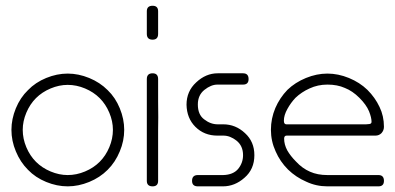

<svg xmlns="http://www.w3.org/2000/svg" viewBox="-20 -660 1400 680"><path d="M361.3 -58.6Q334 -31.2 295.9 -15.6Q257.8 0 219.7 0Q181.6 0 143.6 -15.6Q105.5 -31.2 79.1 -58.6Q51.8 -85.9 36.1 -124Q20.5 -161.1 20.5 -200.2Q20.5 -238.3 36.1 -276.4Q51.8 -314.5 79.1 -340.8Q105.5 -368.2 143.6 -383.8Q181.6 -399.4 219.7 -399.4Q257.8 -399.4 295.9 -383.8Q334 -368.2 361.3 -340.8Q388.7 -314.5 404.3 -276.4Q419.9 -238.3 419.9 -200.2Q419.9 -161.1 404.3 -124Q388.7 -85.9 361.3 -58.6ZM379.9 -200.2Q379.9 -230.5 367.2 -260.7Q354.5 -291 333 -312.5Q311.5 -334 281.2 -346.7Q251 -359.4 219.7 -359.4Q189.5 -359.4 159.2 -346.7Q128.9 -334 107.4 -312.5Q85.9 -291 73.2 -260.7Q60.5 -230.5 60.5 -200.2Q60.5 -168.9 73.2 -138.7Q85.9 -108.4 107.4 -86.9Q128.9 -65.4 159.2 -52.7Q189.5 -40 219.7 -40Q251 -40 281.2 -52.7Q311.5 -65.4 333 -86.9Q354.5 -108.4 367.2 -138.7Q379.9 -168.9 379.9 -200.2Z M540 -200.2Q540 -172.9 540 -137.7Q540 -120.1 540 -99.6Q540 -40 540 -19.5Q540 0 520.5 0Q500 0 500 -19.5Q500 -40 500 -99.6Q500 -160.2 500 -200.2Q500 -240.2 500 -299.8Q500 -360.4 500 -379.9Q500 -400.4 520.5 -400.4Q540 -400.4 540 -379.9Q540 -360.4 540 -299.8Q541 -240.2 540 -200.2ZM540 -540Q540 -519.5 520.5 -519.5Q500 -519.5 500 -540Q500 -559.6 500 -580.1Q500 -599.6 500 -620.1Q500 -639.6 520.5 -639.6Q540 -639.6 540 -620.1Q540 -599.6 540 -580.1Q540 -559.6 540 -540Z M840.8 -110.4Q840.8 -143.6 817.4 -162.1Q794.9 -179.7 771.5 -179.7Q760.7 -179.7 760.7 -179.7Q760.7 -179.7 750 -179.7Q703.1 -179.7 671.9 -210.9Q641.6 -241.2 640.6 -289.1Q640.6 -336.9 674.8 -368.2Q709 -400.4 751 -400.4Q791 -400.4 795.9 -400.4Q800.8 -400.4 840.8 -400.4Q860.4 -400.4 860.4 -379.9Q860.4 -360.4 840.8 -360.4Q800.8 -360.4 795.9 -360.4Q790 -360.4 750 -360.4Q727.5 -360.4 704.1 -341.8Q680.7 -323.2 680.7 -290Q680.7 -253.9 703.1 -237.3Q725.6 -219.7 751 -219.7Q760.7 -219.7 760.7 -219.7Q761.7 -219.7 770.5 -219.7Q814.5 -219.7 847.7 -188.5Q880.9 -158.2 880.9 -110.4Q880.9 -60.5 845.7 -30.3Q811.5 0 769.5 0Q729.5 0 725.6 0Q720.7 0 680.7 0Q660.2 0 660.2 -19.5Q660.2 -40 680.7 -40Q720.7 -40 725.6 -40Q730.5 -40 770.5 -40Q805.7 -41 823.2 -61.5Q840.8 -83 840.8 -110.4Z M998 -341.8Q1025.4 -368.2 1063.5 -383.8Q1101.6 -399.4 1139.6 -399.4Q1177.7 -399.4 1215.8 -383.8Q1253.9 -368.2 1281.2 -341.8Q1308.6 -314.5 1324.2 -281.2Q1339.8 -249 1339.8 -210.9Q1339.8 -198.2 1331.1 -188.5Q1322.3 -179.7 1309.6 -179.7Q1259.8 -179.7 1210 -179.7Q1160.2 -179.7 1139.6 -179.7Q1120.1 -179.7 1089.8 -179.7Q1059.6 -179.7 1016.6 -179.7Q1003.9 -179.7 995.1 -179.7Q986.3 -179.7 986.3 -168.9Q986.3 -148.4 997.1 -127.9Q1008.8 -107.4 1028.3 -87.9Q1050.8 -63.5 1078.1 -51.8Q1104.5 -40 1139.6 -40Q1173.8 -40 1237.3 -40Q1299.8 -40 1320.3 -40Q1339.8 -40 1339.8 -19.5Q1339.8 0 1320.3 0Q1299.8 0 1240.2 0Q1179.7 0 1139.6 0Q1099.6 0 1064.5 -16.6Q1028.3 -32.2 1000 -59.6Q971.7 -87.9 956.1 -124Q939.5 -160.2 939.5 -200.2Q939.5 -240.2 955.1 -277.3Q970.7 -313.5 998 -341.8ZM1139.6 -219.7Q1160.2 -219.7 1210 -219.7Q1259.8 -219.7 1276.4 -219.7Q1280.3 -219.7 1288.1 -220.7Q1295.9 -221.7 1295.9 -228.5Q1295.9 -243.2 1287.1 -265.6Q1277.3 -289.1 1252.9 -313.5Q1228.5 -337.9 1201.2 -348.6Q1174.8 -360.4 1139.6 -360.4Q1105.5 -360.4 1076.2 -346.7Q1047.9 -334 1026.4 -313.5Q1009.8 -295.9 998 -274.4Q985.4 -252 985.4 -232.4Q985.4 -219.7 994.1 -219.7Q1003.9 -219.7 1016.6 -219.7Q1059.6 -219.7 1089.8 -219.7Q1120.1 -219.7 1139.6 -219.7Z"/></svg>

Font: Demofont
Style: Regular
Weight: 400
Version: Version 1.0